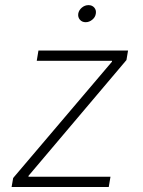

<svg xmlns="http://www.w3.org/2000/svg" viewBox="-20 -748 572 768"><path d="M26.4 0 32.7 -36.1 427.7 -501 428.2 -504.9H127L133.8 -545.9H492.2L485.8 -507.8L94.2 -44.9L93.8 -41H421.9L415 0ZM322.8 -659.2Q308.1 -659.2 299.6 -669.2Q291 -679.2 293 -693.4Q295.4 -707.5 307.4 -717.5Q319.3 -727.5 334 -727.5Q348.6 -727.5 357.2 -717.5Q365.7 -707.5 363.3 -693.4Q361.3 -679.2 349.1 -669.2Q336.9 -659.2 322.8 -659.2Z"/></svg>

Font: Inter Extra Light
Style: Italic
Weight: 200
Italic angle: -9.39999°
Designer: Rasmus Andersson
Foundry: rsms
Version: Version 4.000;git-3c8e0fc